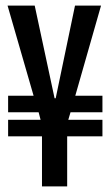

<svg xmlns="http://www.w3.org/2000/svg" viewBox="-20 -673 393 686"><path d="M130 -7V-186H9V-245H125L118 -272H9V-331H100L7 -653H104L175 -322H179L248 -653H341L249 -331H346V-272H232L224 -245H346V-186H220V-7Z"/></svg>

Font: Bricolage Grotesque 48pt Condensed
Style: Regular
Weight: 400
Width: 3
Designer: Mathieu Triay
Foundry: Atelier Triay
Version: Version 1.000; ttfautohint (v1.8.4.7-5d5b);gftools[0.9.32]